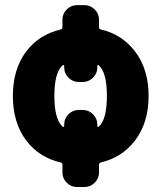

<svg xmlns="http://www.w3.org/2000/svg" viewBox="-20 -666 636 764"><path d="M229.5 -162.1Q231.4 -160.2 233.4 -161.1Q235.4 -162.1 235.4 -164.1V-170.9Q235.4 -194.3 252.4 -211.4Q269.5 -228.5 293 -228.5H309.6Q333 -228.5 350.1 -211.4Q367.2 -194.3 367.2 -170.9V-164.1Q367.2 -162.1 369.1 -161.1Q371.1 -160.2 373 -162.1Q405.3 -190.4 405.3 -284.2Q405.3 -377.9 373 -406.2Q371.1 -408.2 369.1 -407.2Q367.2 -406.2 367.2 -404.3V-397.5Q367.2 -374 350.1 -356.9Q333 -339.8 309.6 -339.8H293Q269.5 -339.8 252.4 -356.9Q235.4 -374 235.4 -397.5V-404.3Q235.4 -406.2 233.4 -407.2Q231.4 -408.2 229.5 -406.2Q196.3 -377.9 196.3 -284.2Q196.3 -190.4 229.5 -162.1ZM374 -558.6Q374 -550.8 380.9 -548.8Q465.8 -529.3 517.6 -460.9Q571.3 -390.6 571.3 -284.2Q571.3 -177.7 517.6 -107.4Q465.8 -39.1 380.9 -19.5Q374 -17.6 374 -9.8V20.5Q374 43.9 356.9 61Q339.8 78.1 316.4 78.1H286.1Q262.7 78.1 245.6 61Q228.5 43.9 228.5 20.5V-9.8Q228.5 -17.6 221.7 -19.5Q135.7 -39.1 84 -107.4Q31.2 -177.7 31.2 -284.2Q31.2 -390.6 84 -460.9Q134.8 -528.3 221.7 -548.8Q228.5 -550.8 228.5 -558.6V-587.9Q228.5 -611.3 245.6 -628.4Q262.7 -645.5 286.1 -645.5H316.4Q339.8 -645.5 356.9 -628.4Q374 -611.3 374 -587.9Z"/></svg>

Font: Gen Jyuu Gothic Heavy
Style: Bold
Weight: 900
Designer: [Source Han Sans]
Ryoko NISHIZUKA  (kana & ideographs); Paul D. Hunt (Latin, Greek & Cyrillic); Wenlong ZHANG  (bopomofo
Version: Version 1.002.20150607